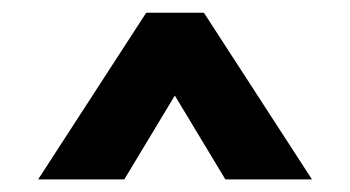

<svg xmlns="http://www.w3.org/2000/svg" viewBox="-20 -730 550 302"><path d="M255 -579.7 334.5 -447.8H470.7L300.7 -710H210L40 -447.8H175.5Z"/></svg>

Font: Jost* Book
Style: Regular
Weight: 400
Version: Version 3.000